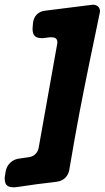

<svg xmlns="http://www.w3.org/2000/svg" viewBox="-35 -776 447 820"><path d="M44 22C95 14 148 7 202 1L208 0C236 -3 257 -24 261 -51L283 -178C310 -331 341 -481 373 -634L390 -716C391 -721 392 -725 392 -728C392 -747 378 -756 360 -756L356 -755C355 -755 355 -755 354 -755L155 -730C127 -726 109 -706 106 -678L104 -654C104 -623 116 -613 147 -613L181 -617C197 -617 210 -614 210 -595C210 -592 210 -589 209 -587L130 -144C126 -123 110 -108 90 -105L42 -98C15 -93 -7 -71 -11 -43L-15 -17C-15 14 -5 24 26 24Z"/></svg>

Font: Bangerz
Style: Bold
Weight: 700
Designer: vernon adams
Foundry: Vernon Adams
Version: Version 2.10;December 28, 2023;FontCreator 13.0.0.2683 64-bi